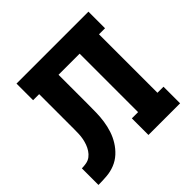

<svg xmlns="http://www.w3.org/2000/svg" viewBox="-142 -657 785 785"><g transform="rotate(-45 250.0 -265.0)"><path d="M0 0V-96Q13 -96 26.5 -98.5Q40 -101 50.5 -109Q61 -117 68.5 -128.5Q76 -140 80.5 -152.5Q85 -165 87.5 -178Q90 -191 90.5 -204.5Q91 -218 91 -231.5Q91 -245 91 -258Q91 -259 91 -260.5Q91 -262 91 -263V-434H56V-530H472V-434H437V-96H472V0H289V-96H325V-434H203V-264Q203 -240 202.5 -215.5Q202 -191 198.5 -167Q195 -143 187.5 -120Q180 -97 167 -76Q154 -55 136 -38.5Q118 -22 95.5 -13Q73 -4 48.5 -2Q24 0 0 0Z"/></g></svg>

Font: Iosevka Slab
Style: Bold
Weight: 700
Monospace: yes
Designer: Belleve Invis
Foundry: Belleve Invis
Version: Version 11.1.1; ttfautohint (v1.8.3)